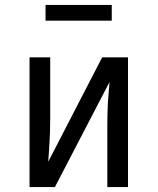

<svg xmlns="http://www.w3.org/2000/svg" viewBox="-20 -760 640 780"><path d="M500 0H416V-246Q416 -320 420.5 -371Q425 -422 425 -427L203 0H100V-527H184V-280Q184 -217 180 -162.5Q176 -108 176 -103L395 -527H500ZM165 -676V-740H434V-676Z"/></svg>

Font: FiraDG Mono
Style: Regular
Weight: 400
Designer: Carrois Corporate & Edenspiekermann AG
Foundry: Carrois Corporate GbR & Edenspiekermann AG
Version: Version 3.206